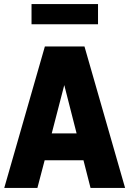

<svg xmlns="http://www.w3.org/2000/svg" viewBox="-20 -930 640 950"><path d="M1 0 202 -700H398L599 0H428L393 -137H201L165 0ZM236 -270H359L298 -509ZM136 -810V-910H465V-810Z"/></svg>

Font: Red Hat Mono
Style: Bold
Weight: 700
Monospace: yes
Designer: Pentagram, MCKL
Foundry: Pentagram, MCKL
Version: Version 1.023; ttfautohint (v1.8.3)